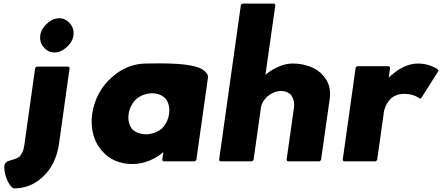

<svg xmlns="http://www.w3.org/2000/svg" viewBox="-20 -887 2451 1064"><path d="M183 -518 175 -511 115 -84C111 -52 101 -33 88 -19C69 -5 43 -1 22 7C21 7 20 8 19 9L11 16C-7 32 11 109 36 139L37 140L43 147C48 153 54 157 59 157C116 157 166 137 206 103L207 102L215 95C264 52 296 -13 307 -90L366 -511L360 -518ZM203 -691C200 -667 206 -644 220 -628L226 -621C239 -606 259 -596 282 -596C304 -596 325 -605 343 -620L344 -621L352 -628C370 -644 384 -667 387 -691C390 -715 384 -738 370 -754L364 -761C351 -776 331 -786 308 -786C286 -786 265 -777 247 -762L246 -761L238 -754C220 -738 206 -715 203 -691Z M693 -256C698 -289 714 -318 736 -339C760 -358 790 -370 822 -370C853 -370 879 -360 898 -340C914 -319 922 -290 917 -256C912 -223 898 -195 875 -173C852 -155 822 -143 790 -143C756 -143 729 -154 711 -173C696 -193 688 -222 693 -256ZM1132 -454C1134 -465 1131 -474 1124 -482L1123 -483L1117 -490C1070 -545 851 -535 791 -535C721 -535 658 -509 607 -465L606 -464L598 -457C541 -407 502 -335 491 -256C480 -177 499 -105 541 -56L547 -49C585 -5 642 22 713 22C779 22 840 -5 885 -44L879 0L885 7H1060L1068 0Z M1506 -860 1500 -867H1323L1315 -860L1194 0L1200 7H1377L1385 0L1426 -290C1429 -313 1443 -335 1462 -353C1484 -371 1511 -383 1537 -383C1561 -383 1579 -375 1593 -361C1606 -343 1613 -317 1609 -290L1568 0L1574 7H1751L1759 0L1807 -338C1815 -393 1800 -434 1775 -463L1769 -470C1729 -517 1660 -535 1602 -535C1549 -535 1495 -509 1451 -473Z M2134 -457 2142 -513 2136 -520H1959L1951 -513L1879 0L1885 7H2062L2070 0L2108 -270C2109 -278 2119 -315 2148 -343C2165 -357 2189 -367 2220 -367C2279 -367 2308 -339 2308 -339L2316 -346L2411 -496L2405 -503C2405 -503 2363 -535 2297 -535C2235 -535 2185 -501 2155 -475L2146 -468C2141 -464 2137 -460 2134 -457Z"/></svg>

Font: Hussar Woodtype
Style: BlkObl
Weight: 900
Foundry: Cannot Into Space Fonts
Version: Version 1.07